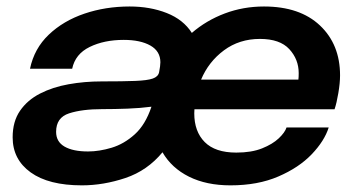

<svg xmlns="http://www.w3.org/2000/svg" viewBox="-20 -560 1105 592"><path d="M232.5 11.5Q130 11.5 74.5 -28.5Q19 -68.5 19 -136.5Q19 -185.5 41.8 -218.5Q64.5 -251.5 103.5 -271.5Q142.5 -291.5 191.5 -300.2Q240.5 -309 293.5 -309Q359.5 -309 397 -310.5Q434.5 -312 451 -317.8Q467.5 -323.5 470.5 -337Q474.5 -357.5 474.5 -368Q474.5 -402 443.8 -419.5Q413 -437 361.5 -437Q301 -437 256.5 -415.2Q212 -393.5 202.5 -348H72.5Q85.5 -410.5 130.5 -453.2Q175.5 -496 240.5 -518Q305.5 -540 379.5 -540Q443 -540 494.2 -519.8Q545.5 -499.5 571.5 -458.5Q616 -497 673 -518.5Q730 -540 794 -540Q904.5 -540 966.5 -481.5Q1028.5 -423 1028.5 -327.5Q1028.5 -304 1023.2 -273Q1018 -242 1011.5 -223H579.5Q579 -216.5 579 -210.5Q579 -154.5 611.2 -122Q643.5 -89.5 708.5 -89.5Q755.5 -89.5 788 -102.5Q820.5 -115.5 839.5 -133.5Q858.5 -151.5 863.5 -167H993.5Q980.5 -125.5 941 -84.2Q901.5 -43 838.2 -15.8Q775 11.5 690.5 11.5Q616.5 11.5 562.8 -15.2Q509 -42 481 -90.5Q434.5 -34 366.8 -11.2Q299 11.5 232.5 11.5ZM600 -314.5H900Q901 -321.5 901 -334.5Q901 -377 872 -408.5Q843 -440 781.5 -440Q718 -440 670.5 -404.8Q623 -369.5 600 -314.5ZM251.5 -93Q286 -93 324.2 -104.5Q362.5 -116 395.5 -145.8Q428.5 -175.5 447 -231Q412.5 -226.5 373 -225Q333.5 -223.5 295 -223.5Q233 -223.5 193 -210.5Q153 -197.5 153 -153.5Q153 -123 179 -108Q205 -93 251.5 -93Z"/></svg>

Font: Epilogue SemiBold
Style: Italic
Weight: 600
Italic angle: -12°
Designer: Tyler Finck
Foundry: Etcetera Type Co
Version: Version 2.111; ttfautohint (v1.8.3)